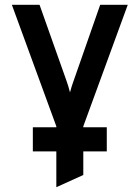

<svg xmlns="http://www.w3.org/2000/svg" viewBox="-20 -531 582 801"><path d="M215 250V-4L29.5 -511H145L257 -195Q261 -183.5 265 -171Q269 -158.5 272 -145.5Q275.5 -158.5 279.2 -170.8Q283 -183 287.5 -195L398 -511H513L327.5 -4V199ZM117 100.5V0H425.5V100.5Z"/></svg>

Font: Overpass SemiBold
Style: Regular
Weight: 600
Designer: Delve Withrington, Dave Bailey, Thomas Jockin
Foundry: Delve Fonts LLC
Version: Version 4.000